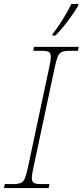

<svg xmlns="http://www.w3.org/2000/svg" viewBox="-33 -951 418 971"><path d="M-13 0 -9 -20H34Q59 -20 72.5 -26Q86 -32 93.5 -51Q101 -70 109 -108L215 -606Q219 -626 221.5 -639.5Q224 -653 224 -663Q224 -683 213.5 -688.5Q203 -694 178 -694H135L139 -714H365L361 -694H318Q293 -694 279.5 -688Q266 -682 258.5 -663.5Q251 -645 243 -606L137 -108Q128 -69 128 -51Q128 -32 138.5 -26Q149 -20 174 -20H217L213 0ZM232 -771 233 -779Q258 -811 283 -850.5Q308 -890 328 -931H363V-923Q344 -890 311.5 -846.5Q279 -803 247 -771Z"/></svg>

Font: Noto Serif Thin
Style: Italic
Weight: 100
Italic angle: -12°
Designer: Monotype Design Team
Foundry: Monotype Imaging Inc.
Version: Version 2.014; ttfautohint (v1.8.4.7-5d5b)